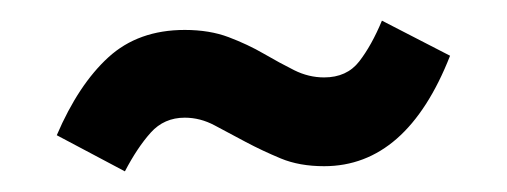

<svg xmlns="http://www.w3.org/2000/svg" viewBox="-20 -366 491 186"><path d="M101 -200 35 -235Q56 -284 85 -310.5Q114 -337 159 -337Q183 -337 201.5 -330Q220 -323 235.5 -314Q251 -305 265 -298Q279 -291 294 -291Q316 -291 328 -306.5Q340 -322 350 -346L416 -312Q374 -205 294 -205Q270 -205 252 -212.5Q234 -220 218 -228.5Q202 -237 188 -244.5Q174 -252 159 -252Q139 -252 126 -237.5Q113 -223 101 -200Z"/></svg>

Font: Medium
Style: Regular
Weight: 500
Designer: Fernando Haro
Foundry: deFharo
Version: Version 1.787